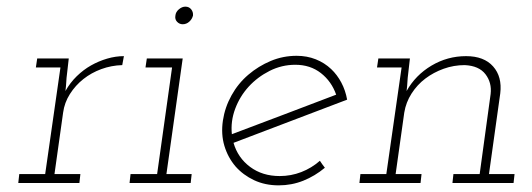

<svg xmlns="http://www.w3.org/2000/svg" viewBox="-20 -551 1601 578"><path d="M38 -27H116L162 -348H88L92 -375H187L182 -331Q180 -316 179.5 -304.5Q179 -293 177 -277Q191 -302 211 -321.5Q231 -341 254 -354Q277 -367 302.5 -374.5Q328 -382 353 -382L348 -355Q315 -354 285 -343Q255 -332 231 -313Q207 -294 190.5 -268Q174 -242 170 -212L144 -27H222L219 0H35Z M373 -27H453L498 -348H418L422 -375H530L481 -27H557L554 0H370ZM508 -504Q509 -515 518.5 -523Q528 -531 538 -531Q549 -531 555.5 -523Q562 -515 561 -504Q558 -493 549.5 -485.5Q541 -478 530 -478Q520 -478 513 -485.5Q506 -493 508 -504Z M1025 -251Q939 -218 854 -186Q769 -154 683 -121Q696 -76 733 -48.5Q770 -21 822 -21Q856 -21 887 -33Q918 -45 943 -67Q947 -61 950.5 -56Q954 -51 958 -46Q928 -21 893 -7Q858 7 819 7Q778 7 745 -8.5Q712 -24 689 -50Q666 -77 655.5 -112Q645 -147 651 -188Q657 -228 677 -264Q697 -300 727.5 -326Q758 -352 795 -367.5Q832 -383 873 -383Q904 -383 930.5 -372.5Q957 -362 977 -343Q995 -326 1007.5 -302.5Q1020 -279 1025 -251ZM869 -356Q828 -356 791.5 -337.5Q755 -319 728.5 -290Q702 -261 688 -223.5Q674 -186 678 -147Q758 -177 835.5 -206.5Q913 -236 992 -266Q978 -306 946 -331Q914 -356 869 -356Z M1345 -27H1424L1457 -268Q1461 -302 1441.5 -327.5Q1422 -353 1379 -355Q1346 -355 1315.5 -344Q1285 -333 1260.5 -314.5Q1236 -296 1219 -269.5Q1202 -243 1197 -212L1171 -27H1249L1246 0H1062L1065 -27H1143L1189 -348H1115L1119 -375H1214L1209 -331Q1207 -316 1206.5 -304.5Q1206 -293 1204 -277Q1231 -325 1279 -353.5Q1327 -382 1383 -382Q1437 -382 1464.5 -351Q1492 -320 1486 -270L1452 -27H1529L1526 0H1342Z"/></svg>

Font: Josefin Slab Light
Style: Italic
Weight: 300
Italic angle: -12°
Designer: Santiago Orozco
Foundry: Typemade
Version: Version 2.000